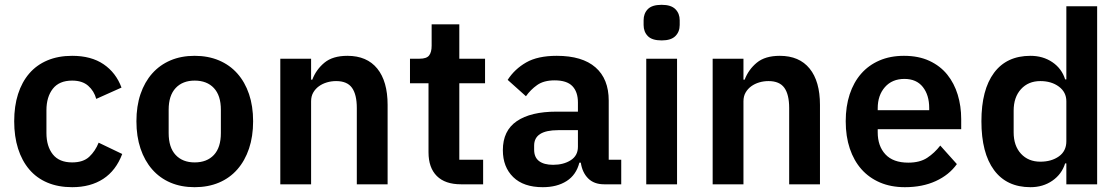

<svg xmlns="http://www.w3.org/2000/svg" viewBox="-20 -766 4654 798"><path d="M280 12Q222 12 177 -7Q132 -26 101.5 -62Q71 -98 55 -148.5Q39 -199 39 -262Q39 -325 55 -375Q71 -425 101.5 -460.5Q132 -496 177 -515Q222 -534 280 -534Q359 -534 410.5 -499Q462 -464 485 -402L380 -355Q371 -388 346.5 -409.5Q322 -431 280 -431Q226 -431 199.5 -397Q173 -363 173 -308V-213Q173 -158 199.5 -124.5Q226 -91 280 -91Q326 -91 351 -114.5Q376 -138 390 -173L488 -126Q462 -57 409 -22.5Q356 12 280 12Z M789 12Q733 12 688.5 -7Q644 -26 612.5 -62Q581 -98 564 -148.5Q547 -199 547 -262Q547 -325 564 -375Q581 -425 612.5 -460.5Q644 -496 688.5 -515Q733 -534 789 -534Q845 -534 890 -515Q935 -496 966.5 -460.5Q998 -425 1015 -375Q1032 -325 1032 -262Q1032 -199 1015 -148.5Q998 -98 966.5 -62Q935 -26 890 -7Q845 12 789 12ZM789 -91Q840 -91 869 -122Q898 -153 898 -213V-310Q898 -369 869 -400Q840 -431 789 -431Q739 -431 710 -400Q681 -369 681 -310V-213Q681 -153 710 -122Q739 -91 789 -91Z M1145 0V-522H1273V-435H1278Q1294 -477 1328.5 -505.5Q1363 -534 1424 -534Q1505 -534 1548 -481Q1591 -428 1591 -330V0H1463V-317Q1463 -373 1443 -401Q1423 -429 1377 -429Q1357 -429 1338.5 -423.5Q1320 -418 1305.5 -407.5Q1291 -397 1282 -381.5Q1273 -366 1273 -345V0Z M1896 0Q1830 0 1795.5 -34.5Q1761 -69 1761 -133V-420H1684V-522H1724Q1753 -522 1763.5 -535.5Q1774 -549 1774 -576V-665H1889V-522H1996V-420H1889V-102H1988V0Z M2491 0Q2449 0 2424.5 -24.5Q2400 -49 2394 -90H2388Q2375 -39 2335 -13.5Q2295 12 2236 12Q2156 12 2113 -30Q2070 -72 2070 -142Q2070 -223 2128 -262.5Q2186 -302 2293 -302H2382V-340Q2382 -384 2359 -408Q2336 -432 2285 -432Q2240 -432 2212.5 -412.5Q2185 -393 2166 -366L2090 -434Q2119 -479 2167 -506.5Q2215 -534 2294 -534Q2400 -534 2455 -486Q2510 -438 2510 -348V-102H2562V0ZM2279 -81Q2322 -81 2352 -100Q2382 -119 2382 -156V-225H2300Q2200 -225 2200 -161V-144Q2200 -112 2220.5 -96.5Q2241 -81 2279 -81Z M2730 -598Q2690 -598 2672.5 -616Q2655 -634 2655 -662V-682Q2655 -710 2672.5 -728Q2690 -746 2730 -746Q2769 -746 2787 -728Q2805 -710 2805 -682V-662Q2805 -634 2787 -616Q2769 -598 2730 -598ZM2666 -522H2794V0H2666Z M2942 0V-522H3070V-435H3075Q3091 -477 3125.5 -505.5Q3160 -534 3221 -534Q3302 -534 3345 -481Q3388 -428 3388 -330V0H3260V-317Q3260 -373 3240 -401Q3220 -429 3174 -429Q3154 -429 3135.5 -423.5Q3117 -418 3102.5 -407.5Q3088 -397 3079 -381.5Q3070 -366 3070 -345V0Z M3741 12Q3683 12 3637.5 -7.5Q3592 -27 3560.5 -62.5Q3529 -98 3512 -148.5Q3495 -199 3495 -262Q3495 -324 3511.5 -374Q3528 -424 3559 -459.5Q3590 -495 3635 -514.5Q3680 -534 3737 -534Q3798 -534 3843 -513Q3888 -492 3917 -456Q3946 -420 3960.5 -372.5Q3975 -325 3975 -271V-229H3628V-216Q3628 -159 3660 -124.5Q3692 -90 3755 -90Q3803 -90 3833.5 -110Q3864 -130 3888 -161L3957 -84Q3925 -39 3869.5 -13.5Q3814 12 3741 12ZM3739 -438Q3688 -438 3658 -404Q3628 -370 3628 -316V-308H3842V-317Q3842 -371 3815.5 -404.5Q3789 -438 3739 -438Z M4412 -87H4407Q4393 -42 4354 -15Q4315 12 4263 12Q4164 12 4111.5 -59Q4059 -130 4059 -262Q4059 -393 4111.5 -463.5Q4164 -534 4263 -534Q4315 -534 4354 -507.5Q4393 -481 4407 -436H4412V-740H4540V0H4412ZM4304 -94Q4350 -94 4381 -116Q4412 -138 4412 -179V-345Q4412 -383 4381 -406Q4350 -429 4304 -429Q4254 -429 4223.5 -395.5Q4193 -362 4193 -306V-216Q4193 -160 4223.5 -127Q4254 -94 4304 -94Z"/></svg>

Font: IBM Plex Sans Thai SmBld
Style: Regular
Weight: 600
Designer: Mike Abbink, Paul van der Laan, Pieter van Rosmalen, Ben Mitchell, Mark Frömberg
Foundry: Bold Monday
Version: Version 1.2